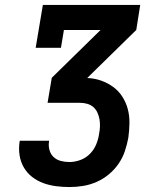

<svg xmlns="http://www.w3.org/2000/svg" viewBox="-20 -755 640 775"><path d="M260 0Q233 0 206 -3.5Q179 -7 154.5 -16Q130 -25 109.5 -41Q89 -57 76 -79.5Q63 -102 59 -128.5Q55 -155 59 -182Q59 -183 59.5 -184.5Q60 -186 60 -187H179Q178 -186 178 -185.5Q178 -185 178 -185Q175 -167 179.5 -150Q184 -133 196 -121.5Q208 -110 225 -105.5Q242 -101 260 -101Q282 -101 304 -109Q326 -117 342.5 -133.5Q359 -150 368 -171.5Q377 -193 380 -215Q383 -230 383.5 -245Q384 -260 381.5 -274Q379 -288 373 -301Q367 -314 356.5 -323Q346 -332 332 -336Q318 -340 303 -340H172L189 -441L386 -634H238L226 -562H124L153 -735H546L530 -634L333 -441V-440Q362 -439 388.5 -429.5Q415 -420 437 -404Q459 -388 474 -364.5Q489 -341 496 -314Q503 -287 502.5 -257.5Q502 -228 498 -199Q493 -172 484 -145Q475 -118 458.5 -94Q442 -70 419 -51Q396 -32 369.5 -20.5Q343 -9 315.5 -4.5Q288 0 260 0Z"/></svg>

Font: Iosevka Etoile Oblique
Style: Bold
Weight: 700
Italic angle: -9°
Designer: Belleve Invis
Foundry: Belleve Invis
Version: Version 15.5.2; ttfautohint (v1.8.4)